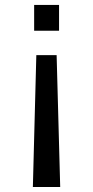

<svg xmlns="http://www.w3.org/2000/svg" viewBox="-20 -747 372 767"><path d="M215.9 -624.1H116.4V-727.2H215.9ZM220.5 0H111.3L125.1 -526.7H206.2Z"/></svg>

Font: Myanmar Handwriting
Style: Regular
Weight: 400
Designer: Khon Soe Zaw Thu
Foundry: PaOh Unicode khonsoezawthu@gmail.com and @hotmail.com
Version: Version 1.30 November 9, 2016